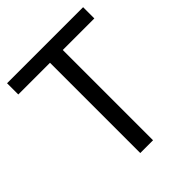

<svg xmlns="http://www.w3.org/2000/svg" viewBox="-199 -834 955 955"><g transform="rotate(-45 278.0 -357.0)"><path d="M323 0H233V-635H10V-714H545V-635H323Z"/></g></svg>

Font: Noto Sans Ethiopic
Style: Regular
Weight: 400
Designer: Monotype Design Team
Foundry: Monotype Imaging Inc.
Version: Version 2.102; ttfautohint (v1.8.4.7-5d5b)